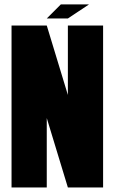

<svg xmlns="http://www.w3.org/2000/svg" viewBox="-20 -832 509 852"><path d="M187.5 0H31.2V-718.8H187.5L281.2 -410.6V-718.8H437.5V0H281.2L187.5 -308.1ZM281.2 -750H187.5L250 -812.5H375Z"/></svg>

Font: Signwood
Style: Regular
Weight: 400
Designer: GGBotNet
Foundry: GGBotNet
Version: 0.95